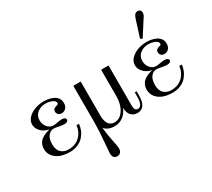

<svg xmlns="http://www.w3.org/2000/svg" viewBox="-174 -1051 1784 1614"><g transform="rotate(-30 718.0 -244.0)"><path d="M240.2 -467.8Q264.6 -467.8 287.8 -463.1Q311 -458.5 333 -448Q355 -437.5 368.4 -418Q381.8 -398.4 381.8 -372.1Q381.8 -338.4 364 -321.3Q346.2 -304.2 323.2 -304.2Q304.7 -304.2 292.2 -315.7Q279.8 -327.1 279.8 -344.2Q279.8 -353.5 283.2 -360.6Q286.6 -367.7 293.2 -371.8Q299.8 -376 304.7 -377.9Q309.6 -379.9 316.9 -381.8Q328.1 -384.8 331.5 -387.7Q335 -390.6 335 -397.9Q335 -418.9 305.7 -431.4Q276.4 -443.8 243.2 -443.8Q196.8 -443.8 163.8 -417.2Q130.9 -390.6 130.9 -347.2Q130.9 -308.1 153.8 -279.5Q176.8 -251 213.9 -251Q225.1 -251 253.4 -256.1Q281.7 -261.2 296.9 -261.2Q312.5 -261.2 323.2 -255.1Q334 -249 334 -237.8Q334 -227.1 323.7 -220.5Q313.5 -213.9 294.9 -213.9Q277.3 -213.9 245.6 -220.5Q213.9 -227.1 201.2 -227.1Q172.9 -227.1 154.3 -209.5Q135.7 -191.9 128.9 -168.7Q122.1 -145.5 122.1 -119.1Q122.1 -89.4 130.9 -67.6Q139.6 -45.9 154.3 -34.4Q168.9 -22.9 185.5 -17.6Q202.1 -12.2 221.2 -12.2Q288.6 -12.2 330.8 -53Q373 -93.8 379.9 -155.8H403.8Q401.4 -126 389.4 -97.2Q377.4 -68.4 356 -43.5Q334.5 -18.6 299.3 -3.2Q264.2 12.2 220.2 12.2Q172.9 12.2 133.5 -1.2Q94.2 -14.6 68.1 -45.2Q42 -75.7 42 -119.1Q42 -143.1 50.3 -162.1Q58.6 -181.2 69.8 -192.9Q81.1 -204.6 99.6 -214.6Q118.2 -224.6 131.3 -229Q144.5 -233.4 164.1 -238.8Q141.1 -243.2 118.2 -255.6Q95.2 -268.1 77.1 -292.5Q59.1 -316.9 59.1 -346.2Q59.1 -381.8 86.2 -410.2Q113.3 -438.5 154.3 -453.1Q195.3 -467.8 240.2 -467.8Z M863.8 -64Q863.8 -16.1 897 -16.1Q941.9 -16.1 941.9 -111.8V-149.9H960V-111.8Q960 12.2 877 12.2Q838.4 12.2 815.2 -13.2Q792 -38.6 792 -85.9Q747.1 12.2 653.8 12.2Q590.8 12.2 557.1 -27.8Q565.4 48.8 579.1 111.8Q591.8 168.9 591.8 189Q591.8 217.3 578.6 229.7Q565.4 242.2 546.9 242.2Q529.3 242.2 516.6 230.2Q503.9 218.3 503.9 189Q503.9 177.7 511.2 97.2Q522 -29.3 522 -102.1V-456.1H593.8V-122.1Q593.8 -102.5 597.2 -85.4Q600.6 -68.4 608.6 -52Q616.7 -35.6 632.3 -25.9Q647.9 -16.1 669.9 -16.1Q723.1 -16.1 757.6 -68.8Q792 -121.6 792 -200.2V-456.1H863.8Z M1237.8 -467.8Q1262.2 -467.8 1285.4 -463.1Q1308.6 -458.5 1330.6 -448Q1352.5 -437.5 1366 -418Q1379.4 -398.4 1379.4 -372.1Q1379.4 -338.4 1361.6 -321.3Q1343.8 -304.2 1320.8 -304.2Q1302.2 -304.2 1289.8 -315.7Q1277.3 -327.1 1277.3 -344.2Q1277.3 -353.5 1280.8 -360.6Q1284.2 -367.7 1290.8 -371.8Q1297.4 -376 1302.2 -377.9Q1307.1 -379.9 1314.5 -381.8Q1325.7 -384.8 1329.1 -387.7Q1332.5 -390.6 1332.5 -397.9Q1332.5 -418.9 1303.2 -431.4Q1273.9 -443.8 1240.7 -443.8Q1194.3 -443.8 1161.4 -417.2Q1128.4 -390.6 1128.4 -347.2Q1128.4 -308.1 1151.4 -279.5Q1174.3 -251 1211.4 -251Q1222.7 -251 1251 -256.1Q1279.3 -261.2 1294.4 -261.2Q1310.1 -261.2 1320.8 -255.1Q1331.5 -249 1331.5 -237.8Q1331.5 -227.1 1321.3 -220.5Q1311 -213.9 1292.5 -213.9Q1274.9 -213.9 1243.2 -220.5Q1211.4 -227.1 1198.7 -227.1Q1170.4 -227.1 1151.9 -209.5Q1133.3 -191.9 1126.5 -168.7Q1119.6 -145.5 1119.6 -119.1Q1119.6 -89.4 1128.4 -67.6Q1137.2 -45.9 1151.9 -34.4Q1166.5 -22.9 1183.1 -17.6Q1199.7 -12.2 1218.8 -12.2Q1286.1 -12.2 1328.4 -53Q1370.6 -93.8 1377.4 -155.8H1401.4Q1398.9 -126 1387 -97.2Q1375 -68.4 1353.5 -43.5Q1332 -18.6 1296.9 -3.2Q1261.7 12.2 1217.8 12.2Q1170.4 12.2 1131.1 -1.2Q1091.8 -14.6 1065.7 -45.2Q1039.6 -75.7 1039.6 -119.1Q1039.6 -143.1 1047.9 -162.1Q1056.2 -181.2 1067.4 -192.9Q1078.6 -204.6 1097.2 -214.6Q1115.7 -224.6 1128.9 -229Q1142.1 -233.4 1161.6 -238.8Q1138.7 -243.2 1115.7 -255.6Q1092.8 -268.1 1074.7 -292.5Q1056.6 -316.9 1056.6 -346.2Q1056.6 -381.8 1083.7 -410.2Q1110.8 -438.5 1151.9 -453.1Q1192.9 -467.8 1237.8 -467.8ZM1205.6 -518.1 1255.4 -675.8Q1259.8 -688.5 1262.7 -696Q1265.6 -703.6 1271.2 -712.6Q1276.9 -721.7 1284.9 -725.8Q1293 -730 1303.7 -730Q1318.8 -730 1327.1 -721.7Q1335.4 -713.4 1335.4 -699.2Q1335.4 -692.4 1334.7 -686.8Q1334 -681.2 1331.1 -675Q1328.1 -668.9 1326.9 -666.5Q1325.7 -664.1 1320.3 -656Q1314.9 -647.9 1313.5 -646L1225.6 -507.8Z"/></g></svg>

Font: Flanker Steampunk
Style: Regular
Weight: 400
Designer: Alexey Kryukov, Leonardo Di Lena
Foundry: Alexey Kryukov, Leonardo Di Lena
Version: 1.210